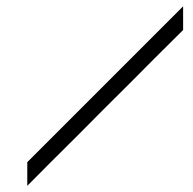

<svg xmlns="http://www.w3.org/2000/svg" viewBox="-20 -687 619 616"><path d="M234.2 -257.5Q134.2 -158.3 67.5 -90.8V-166.7L567.5 -666.7V-590.8Q467.5 -491.7 400.8 -424.2Q300.8 -325 234.2 -257.5Z"/></svg>

Font: 0xA000-Squarish
Style: Squareish
Weight: 400
Version: Version 0.1